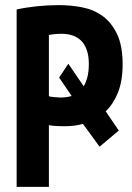

<svg xmlns="http://www.w3.org/2000/svg" viewBox="-20 -730 517 750"><path d="M45 -693Q81 -701 124 -705.5Q167 -710 210 -710Q256 -710 300.5 -701.5Q345 -693 380 -668Q415 -643 437 -597.5Q459 -552 459 -479Q459 -414 441 -369Q423 -324 393 -295L444 -220L369 -157L304 -246Q271 -237 236 -237Q232 -237 223 -237Q214 -237 204 -237.5Q194 -238 184.5 -239Q175 -240 171 -241V0H45ZM247 -481 307 -393Q316 -408 321.5 -429.5Q327 -451 327 -480Q327 -513 318.5 -536Q310 -559 295.5 -572.5Q281 -586 262 -592Q243 -598 222 -598Q191 -598 171 -593V-354Q177 -352 193.5 -350.5Q210 -349 216 -349Q239 -349 260 -355L211 -427Z"/></svg>

Font: PT Sans Narrow
Style: Bold
Weight: 700
Width: 3
Designer: A.Korolkova, O.Umpeleva, V.Yefimov
Foundry: ParaType Ltd
Version: Version 2.003W OFL